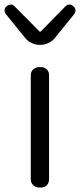

<svg xmlns="http://www.w3.org/2000/svg" viewBox="-44 -841 358 861"><path d="M132 0Q116 0 105 -10.5Q94 -21 94 -37V-503Q94 -520 105 -530Q116 -540 132 -540H139Q156 -540 166 -530Q176 -520 176 -503V-37Q176 -21 166 -10.5Q156 0 139 0ZM131 -640Q115 -640 98.5 -648Q82 -656 72 -667L-18 -778Q-24 -786 -23.5 -796Q-23 -806 -14 -813Q-6 -820 4 -820.5Q14 -821 21 -813L134 -699H138L250 -813Q267 -829 286 -812Q294 -805 294.5 -795.5Q295 -786 289 -778L199 -667Q189 -656 172.5 -648Q156 -640 139 -640Z"/></svg>

Font: Chiron GoRound TC N
Style: Regular
Weight: 350
Designer: Ryoko NISHIZUKA 西塚涼子 (kana, bopomofo & ideographs); Paul D. Hunt (Latin, Greek & Cyrillic); Sandoll Communications 산돌커뮤니
Foundry: Adobe
Version: Version 1.000;hotconv 1.1.1;makeotfexe 2.6.0